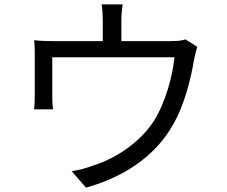

<svg xmlns="http://www.w3.org/2000/svg" viewBox="-20 -821 1040 878"><path d="M139 -560V-384C139 -365 138 -338 136 -321H223C220 -336 219 -362 219 -380V-559H778C769 -473 737 -352 683 -267C622 -172 512 -98 412 -66C380 -54 342 -43 308 -38L373 37C556 -13 694 -115 769 -247C825 -342 854 -467 867 -547C871 -566 877 -592 882 -607L828 -641C815 -636 796 -633 759 -633H535V-726C535 -747 536 -770 541 -801H445C449 -770 450 -747 450 -726V-633H229C194 -633 165 -634 136 -637C139 -615 139 -581 139 -560Z"/></svg>

Font: Noto Sans KR Regular
Style: Regular
Weight: 400
Designer: Ryoko NISHIZUKA  (kana & ideographs); Paul D. Hunt (Latin, Greek & Cyrillic); Wenlong ZHANG  (bopomofo); Sandoll Communi
Foundry: Adobe Systems Incorporated
Version: Version 1.004;PS 1.004;hotconv 1.0.82;makeotf.lib2.5.63406